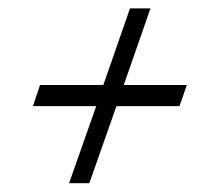

<svg xmlns="http://www.w3.org/2000/svg" viewBox="-20 -558 458 446"><path d="M140.5 -132.5 203.5 -311.5H56.5L73 -360.5H220L282 -538.5H329.5L267.5 -360.5H414L397 -311.5H250.5L187.5 -132.5Z"/></svg>

Font: Libre Caslon Condensed
Style: Italic
Weight: 400
Italic angle: -22.583°
Designer: Pablo Impallari, Rodrigo Fuenzalida, Katja Schimmel, Ertekin Erdin
Foundry: Pablo Impallari, Rodrigo Fuenzalida
Version: Version 2.000;gftools[0.9.33]